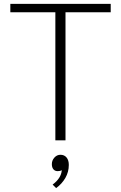

<svg xmlns="http://www.w3.org/2000/svg" viewBox="-20 -720 620 985"><path d="M264 -657H33V-700H548V-657H316V0H264ZM333 126Q333 162 315.5 192.5Q298 223 268 245L250 227Q294 194 297 153Q289 158 276 158Q262 158 254 148.5Q246 139 246 122Q246 103 259 88.5Q272 74 290 74Q310 74 321.5 88Q333 102 333 126Z"/></svg>

Font: KoHo Light
Style: Regular
Weight: 300
Version: Version 1.000; ttfautohint (v1.6)